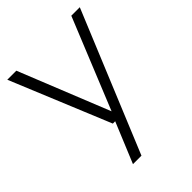

<svg xmlns="http://www.w3.org/2000/svg" viewBox="-217 -653 984 984"><g transform="rotate(-45 275.0 -161.0)"><path d="M236 0 12.5 -541.5H78L276 -49L476.5 -541.5H538L223.5 220H162L253 0Z"/></g></svg>

Font: Encode Sans SmExp Lt
Style: Regular
Weight: 300
Width: 6
Designer: Multiple Designers
Foundry: Impallari Type
Version: Version 3.002; ttfautohint (v1.8.3) -l 8 -r 50 -G 200 -x 14 